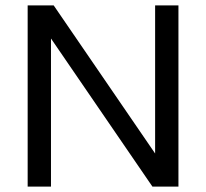

<svg xmlns="http://www.w3.org/2000/svg" viewBox="-20 -688 760 708"><path d="M542 0 168 -546V0H82V-668H178L552 -122V-668H638V0Z"/></svg>

Font: Gantari
Style: Regular
Weight: 400
Designer: Anugrah Pasau
Foundry: Lafontype
Version: Version 1.000; ttfautohint (v1.8.4)